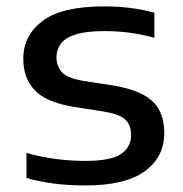

<svg xmlns="http://www.w3.org/2000/svg" viewBox="-20 -572 575 602"><path d="M248 9.5Q197.5 9.5 151 3.8Q104.5 -2 63 -14V-92.5Q109.5 -79.5 155.2 -73.5Q201 -67.5 248.5 -67.5Q327 -67.5 359 -89Q391 -110.5 391 -148.5Q391 -179.5 373.5 -196.5Q356 -213.5 307 -222L211 -237Q125 -251 89 -289Q53 -327 53 -388Q53 -460.5 113.2 -506.2Q173.5 -552 307.5 -552Q393 -552 464 -532V-453.5Q389.5 -474.5 308.5 -474.5Q249.5 -474.5 216.5 -463.8Q183.5 -453 170.2 -434.2Q157 -415.5 157 -392.5Q157 -366 173.2 -346.8Q189.5 -327.5 238 -319L334 -304Q416 -291 455.5 -256.8Q495 -222.5 495 -155Q495 -79 433.5 -34.8Q372 9.5 248 9.5Z"/></svg>

Font: Encode Sans Expanded Medium
Style: Regular
Weight: 500
Width: 7
Designer: Multiple Designers
Foundry: Impallari Type
Version: Version 3.000; ttfautohint (v1.8.3) -l 8 -r 50 -G 200 -x 14 